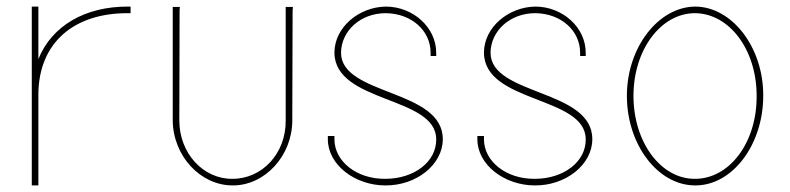

<svg xmlns="http://www.w3.org/2000/svg" viewBox="-20 -573 2400 583"><path d="M96.5 -393.6C138.1 -496.5 240.5 -553 366.5 -553H376.5V-533H366.5C207.9 -533 97.5 -446.6 96.5 -286.4V-282V-272V-20V-10H76.5V-20V-272V-282C76.5 -283.4 76.5 -284.7 76.5 -286.1V-543V-553H96.5V-543Z M504.5 -543V-552H526.2L525.3 -542L524.5 -207C524.5 -108 596.8 -29 686 -30C776.1 -30 848.5 -107 847.5 -207V-543V-552H869.5L868.5 -542L867.5 -207C867.5 -100 783.8 -9 686 -10C589.1 -10 505.5 -99 504.5 -207Z M1304.5 -413V-403H1287.5V-413C1287.5 -480 1229.7 -532 1151.5 -533C1074.2 -533 1016.3 -479 1015.5 -413C1015.5 -282 1325.5 -303 1324.5 -150C1324.5 -73 1243.6 -9 1150 -10C1057.3 -10 975.5 -73 975.5 -150V-160H995.5V-150C995.5 -83 1063.3 -29 1150 -30C1237.5 -30 1305.5 -82 1304.5 -150C1304.5 -282 996.5 -259 995.5 -413C995.5 -490 1069.9 -552 1151.5 -553C1234 -553 1304.5 -490 1304.5 -413Z M1758.5 -413V-403H1741.5V-413C1741.5 -480 1683.7 -532 1605.5 -533C1528.2 -533 1470.3 -479 1469.5 -413C1469.5 -282 1779.5 -303 1778.5 -150C1778.5 -73 1697.6 -9 1604 -10C1511.3 -10 1429.5 -73 1429.5 -150V-160H1449.5V-150C1449.5 -83 1517.3 -29 1604 -30C1691.5 -30 1759.5 -82 1758.5 -150C1758.5 -282 1450.5 -259 1449.5 -413C1449.5 -490 1523.9 -552 1605.5 -553C1688 -553 1758.5 -490 1758.5 -413Z M1883.5 -282C1883.5 -430 1980 -552 2090.5 -553C2202.7 -553 2298.5 -429 2297.5 -282C2297.5 -133 2203.5 -9 2090.5 -10C1978.3 -10 1883.5 -133 1883.5 -282ZM1903.5 -282C1903.5 -141 1986.8 -29 2090.5 -30C2195 -30 2278.5 -140 2277.5 -282C2277.5 -422 2195 -532 2090.5 -533C1986.8 -533 1903.5 -422 1903.5 -282Z"/></svg>

Font: Nordica Plus
Style: NordicaClassicUltraLightCond
Weight: 300
Version: Version 1.01